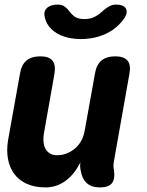

<svg xmlns="http://www.w3.org/2000/svg" viewBox="-20 -805 640 835"><path d="M415 10Q378 10 357.5 -8.5Q337 -27 331 -63Q329 -72 328.5 -81.5Q328 -91 330 -100Q304 -47 265 -18.5Q226 10 178 10Q130 10 95.5 -6Q61 -22 41 -50Q21 -78 14.5 -115Q8 -152 15 -195L67 -485Q73 -523 95 -541.5Q117 -560 155 -560Q193 -560 208 -541.5Q223 -523 217 -485L171 -225Q168 -208 169 -191Q170 -174 176.5 -160.5Q183 -147 195.5 -138.5Q208 -130 229 -130Q252 -130 272 -138.5Q292 -147 308 -161Q324 -175 334 -194Q344 -213 348 -235L393 -485Q399 -523 421 -541.5Q443 -560 481 -560Q519 -560 534.5 -541.5Q550 -523 543 -485L475 -101Q473 -91 473.5 -82Q474 -73 476 -63Q481 -26 466.5 -8Q452 10 415 10ZM175 -729Q168 -754 183.5 -769.5Q199 -785 230 -785Q240 -785 247.5 -783Q255 -781 260 -777Q272 -769 281 -756.5Q290 -744 304 -733Q320 -722 347 -722Q374 -722 394 -733Q412 -743 424.5 -755Q437 -767 451 -775Q459 -780 466.5 -782.5Q474 -785 485 -785Q516 -785 526.5 -769.5Q537 -754 523 -729Q504 -700 473 -677Q415 -636 332 -635Q249 -636 205 -677Q181 -700 175 -729Z"/></svg>

Font: Maple Mono NL ExtraBold
Style: Italic
Weight: 800
Italic angle: -10°
Monospace: yes
Designer: subframe7536
Version: Version 7.000